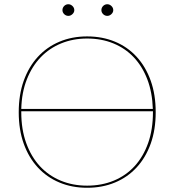

<svg xmlns="http://www.w3.org/2000/svg" viewBox="-20 -880 824 907"><path d="M68.5 0ZM715.5 -350Q715.5 -267 691.8 -201Q668 -135 625.2 -88.8Q582.5 -42.5 523 -17.8Q463.5 7 391.5 7Q320 7 260.8 -17.8Q201.5 -42.5 158.8 -88.8Q116 -135 92.2 -201Q68.5 -267 68.5 -350Q68.5 -432.5 92.2 -498.8Q116 -565 158.8 -611.5Q201.5 -658 260.8 -683Q320 -708 391.5 -708Q463.5 -708 523 -683.2Q582.5 -658.5 625.2 -612Q668 -565.5 691.8 -499.2Q715.5 -433 715.5 -350ZM702.5 -354.5H80.5V-350Q80.5 -268.5 103.8 -204.2Q127 -140 168.2 -95.2Q209.5 -50.5 266.5 -26.8Q323.5 -3 391.5 -3Q460.5 -3 517.8 -26.8Q575 -50.5 616 -95.2Q657 -140 679.8 -204.2Q702.5 -268.5 702.5 -350ZM391.5 -698Q325.5 -698 269.5 -675.2Q213.5 -652.5 172.2 -609.5Q131 -566.5 106.8 -505Q82.5 -443.5 80.5 -365.5H702Q699.5 -443.5 676 -505Q652.5 -566.5 611.8 -609.5Q571 -652.5 515 -675.2Q459 -698 391.5 -698ZM331 -832Q331 -821.5 322.2 -813.2Q313.5 -805 303 -805Q291.5 -805 283.2 -813.2Q275 -821.5 275 -832Q275 -843.5 283.2 -851.8Q291.5 -860 303 -860Q313.5 -860 322.2 -851.8Q331 -843.5 331 -832ZM515 -832Q515 -821.5 506.2 -813.2Q497.5 -805 487 -805Q475.5 -805 467.2 -813.2Q459 -821.5 459 -832Q459 -843.5 467.2 -851.8Q475.5 -860 487 -860Q497.5 -860 506.2 -851.8Q515 -843.5 515 -832Z"/></svg>

Font: Lato Hairline
Style: Regular
Weight: 100
Designer: Lukasz Dziedzic
Foundry: tyPoland Lukasz Dziedzic
Version: Version 2.007; 2014-02-27